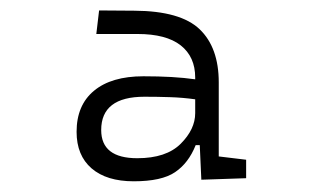

<svg xmlns="http://www.w3.org/2000/svg" viewBox="-20 -723 626 366"><path d="M363.8 -380.4 360.8 -446.3H353Q339.4 -412.1 313.7 -394.8Q288.1 -377.4 234.9 -377.4Q183.1 -377.4 154.5 -402.1Q126 -426.8 126 -471.7Q126 -522.5 159.2 -550Q192.4 -577.6 253.4 -577.6Q281.7 -577.6 306.9 -576.2Q332 -574.7 352.1 -571.8V-575.2Q352.1 -614.7 324.5 -636.5Q296.9 -658.2 242.2 -658.2H163.6L168.9 -703.1L236.3 -702.6Q324.2 -702.1 360.6 -667.2Q397 -632.3 397 -565.9V-424.8L449.2 -418.5V-383.3ZM352.1 -526.4V-533.7Q327.6 -537.1 303.7 -537.8Q279.8 -538.6 255.4 -538.6Q172.9 -538.6 172.9 -475.1Q172.9 -421.4 241.7 -421.4Q296.9 -421.4 324.5 -449Q352.1 -476.6 352.1 -507.3Z"/></svg>

Font: Cascadia Code NF ExtraLight
Style: Regular
Weight: 200
Monospace: yes
Designer: Aaron Bell
Foundry: Saja Typeworks
Version: Version 2404.023; ttfautohint (v1.8.4)